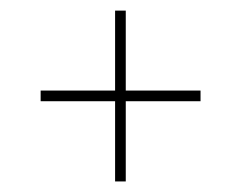

<svg xmlns="http://www.w3.org/2000/svg" viewBox="-20 -535 452 360"><path d="M356 -365.2V-345.2H215.8V-194.8H195.8V-345.2H56.2V-365.2H195.8V-515.1H215.8V-365.2Z"/></svg>

Font: Rawline Thin
Style: Regular
Weight: 250
Designer: Matt McInerney, Pablo Impallari, Rodrigo Fuenzalida
Foundry: Matt McInerney, Pablo Impallari, Rodrigo Fuenzalida
Version: Version 4.020;PS 004.020;hotconv 1.0.88;makeotf.lib2.5.64775